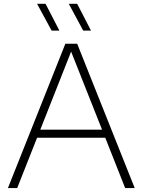

<svg xmlns="http://www.w3.org/2000/svg" viewBox="-20 -964 730 984"><path d="M20.5 0 315 -740H375.5L670.5 0H621.5L519.5 -258H170L68 0ZM186.5 -299.5H503L344.5 -699.5ZM406.5 -807 332.5 -944.5H375.5L446.5 -807ZM244.5 -807 170 -944.5H213.5L284.5 -807Z"/></svg>

Font: Encode Sans SmExp XLt
Style: Regular
Weight: 200
Width: 6
Designer: Multiple Designers
Foundry: Impallari Type
Version: Version 3.002; ttfautohint (v1.8.3) -l 8 -r 50 -G 200 -x 14 